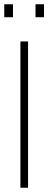

<svg xmlns="http://www.w3.org/2000/svg" viewBox="-38 -883 227 903"><path d="M58 0V-688H94V0ZM-18 -802V-863H23V-802ZM129 -802V-863H169V-802Z"/></svg>

Font: Saira UltraCondensed Thin
Style: Regular
Weight: 250
Width: 1
Designer: Hector Gatti with collaboration of the Omnibus-Type team
Foundry: Omnibus-Type
Version: Version 1.101